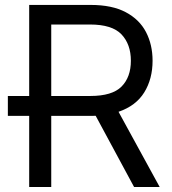

<svg xmlns="http://www.w3.org/2000/svg" viewBox="-20 -747 688 767"><path d="M96.6 0V-284.1H11.4V-363.6H96.6V-727.3H342.3Q427.6 -727.3 482.2 -698.3Q536.9 -669.4 563.2 -619Q589.5 -568.5 589.5 -504.3Q589.5 -431.8 556.3 -378Q523.1 -324.2 453.5 -300.4L617.9 0H515.6L362.2 -284.4Q353.3 -284.1 343.8 -284.1H184.7V0ZM184.7 -363.6H340.9Q428.3 -363.6 465.6 -401.3Q502.8 -438.9 502.8 -504.3Q502.8 -570 465.4 -609.6Q427.9 -649.1 339.5 -649.1H184.7Z"/></svg>

Font: Inter Alia
Style: Regular
Weight: 400
Designer: Rasmus Andersson (Latin, Greek, Cyrillic etc.) and Evan from Shavian.info (Shavian, old style figures)
Foundry: Shavian.info
Version: Version 0.001;git-37ab20767